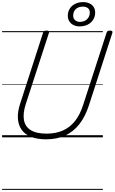

<svg xmlns="http://www.w3.org/2000/svg" viewBox="-20 -1306 1090 1826"><path d="M419 19Q332 19 273 -5.5Q214 -30 183.5 -75Q153 -120 150 -183Q147 -246 172 -321L390 -996Q393 -1006 400 -1010.5Q407 -1015 423 -1015Q437 -1015 443.5 -1010.5Q450 -1006 446 -995L225 -316Q197 -229 207.5 -166Q218 -103 271.5 -69Q325 -35 423 -35Q511 -35 578.5 -65Q646 -95 694 -156Q742 -217 771 -309L994 -996Q997 -1006 1003.5 -1010.5Q1010 -1015 1026 -1015Q1055 -1015 1049 -995L826 -305Q791 -197 734.5 -125Q678 -53 599.5 -17Q521 19 419 19ZM736 -1055Q706 -1055 680.5 -1067Q655 -1079 640 -1102Q625 -1125 625 -1157Q625 -1194 643 -1223Q661 -1252 694 -1269Q727 -1286 771 -1286Q802 -1286 828 -1275Q854 -1264 869.5 -1241.5Q885 -1219 885 -1186Q885 -1149 866.5 -1119Q848 -1089 814.5 -1072Q781 -1055 736 -1055ZM738 -1098Q783 -1098 808.5 -1123.5Q834 -1149 834 -1186Q834 -1216 815 -1229.5Q796 -1243 770 -1243Q724 -1243 700 -1218.5Q676 -1194 676 -1158Q676 -1129 695 -1113.5Q714 -1098 738 -1098ZM0 490H958V500H0ZM0 -20H958V0H0ZM0 -505H958V-500H0ZM0 -1010H958V-1000H0Z"/></svg>

Font: Playwrite RO Guides
Style: Regular
Weight: 400
Designer: Veronika Burian, José Scaglione
Foundry: TypeTogether
Version: Version 1.003